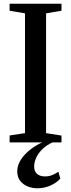

<svg xmlns="http://www.w3.org/2000/svg" viewBox="-20 -763 381 1029"><path d="M114 -49.5V-691.5L31.5 -705.5V-743H309.5V-705.5L227 -691.5V-49.5L309.5 -36.5V0H31.5V-37ZM179 246Q152.5 246 128 236Q103.5 226 88 206Q72.5 186 72.5 155.5Q72.5 124.5 90.2 95.5Q108 66.5 138.8 41.5Q169.5 16.5 208.5 -1L231 -5L263 -1Q227 16 205 38.5Q183 61 173 84.8Q163 108.5 163 129.5Q163 155.5 178.8 169Q194.5 182.5 221 182.5Q242 182.5 260 175.2Q278 168 293 157.5L303 194Q287 214 253.5 230Q220 246 179 246Z"/></svg>

Font: Merriweather 72pt Medium
Style: Regular
Weight: 500
Version: Version 2.100